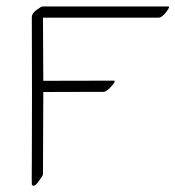

<svg xmlns="http://www.w3.org/2000/svg" viewBox="-20 -555 552 604"><path d="M509.8 -534.7Q516.1 -534.7 502.9 -517.1Q489.7 -499.5 478.5 -499.5H115.2L116.2 -300.8L337.9 -301.3Q346.2 -301.3 330.6 -283.7Q314.9 -266.1 306.6 -266.1L116.2 -265.6L115.2 -6.3Q115.2 -2.9 100.8 16.6Q86.4 36.1 80.1 25.9Q79.6 25.4 80.1 -48.3Q80.1 -122.1 80.6 -253.4Q80.6 -384.8 80.1 -501.5Q80.1 -512.7 95 -523.7Q109.9 -534.7 113.3 -534.7Z"/></svg>

Font: ML-NILA01_NewLipi
Style: Regular
Weight: 400
Designer: CLT@C-DIT
Version: Version ML-NILA01_NewLipi 2.